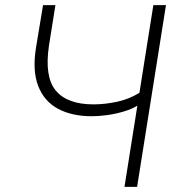

<svg xmlns="http://www.w3.org/2000/svg" viewBox="-20 -725 701 745"><path d="M463 0 513 -315Q492 -302 460.5 -292.5Q429 -283 396.5 -278.5Q364 -274 336 -274Q259 -274 205 -303Q151 -332 128 -392Q105 -452 120 -542L147 -705H195L170 -548Q152 -427 196.5 -373.5Q241 -320 343 -320Q386 -320 433.5 -330Q481 -340 521 -365L575 -705H624L512 0Z"/></svg>

Font: Nunito Sans 7pt SemiCondensed ExtraLight
Style: Italic
Weight: 250
Width: 4
Italic angle: -9°
Designer: Vernon Adams
Foundry: Vernon Adams
Version: Version 3.101;gftools[0.9.27]